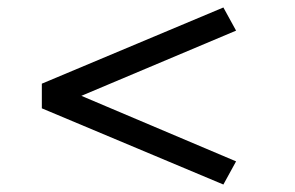

<svg xmlns="http://www.w3.org/2000/svg" viewBox="-20 -509 791 514"><path d="M578 -15 92 -219V-285L578 -489L612 -427L128 -223V-282L612 -77Z"/></svg>

Font: Lexend Zetta Light
Style: Regular
Weight: 300
Designer: Bonnie Shaver-Troup, Thomas Jockin
Foundry: Lexend
Version: Version 1.007